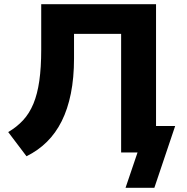

<svg xmlns="http://www.w3.org/2000/svg" viewBox="-20 -725 887 913"><path d="M577 168 634 0H556V-564H332V-447Q332 -355 317 -280.5Q302 -206 273.5 -149Q245 -92 203 -50.5Q161 -9 106 18L19 -97Q60 -121 90 -153.5Q120 -186 139 -232Q158 -278 167 -341Q176 -404 176 -489V-705H722V-126H813L714 168Z"/></svg>

Font: Nunito Sans 6pt ExtraBold
Style: Regular
Weight: 800
Version: Version 3.101;gftools[0.9.27]